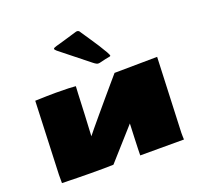

<svg xmlns="http://www.w3.org/2000/svg" viewBox="-134 -949 1157 1100"><g transform="rotate(-20 444.0 -398.5)"><path d="M539.6 -2Q539.6 -13.2 540.5 -42.7Q541.5 -72.3 543 -112.3Q544.4 -152.3 546.4 -194.3L377 -4.4Q356 -3.4 317.6 -3.2Q279.3 -2.9 236.6 -3.2Q193.8 -3.4 157.5 -4.2Q121.1 -4.9 104 -5.4L64 -6.3V-57.1L81.5 -502Q161.1 -504.9 209.5 -504.9Q257.8 -504.9 285.2 -503.7Q312.5 -502.4 328.6 -501L326.2 -457Q323.2 -393.1 320.6 -328.9Q317.9 -264.6 314 -200.7Q321.3 -210.4 344 -237.8Q366.7 -265.1 397.5 -301.8Q428.2 -338.4 460.7 -376.7Q493.2 -415 520.5 -447Q547.9 -479 563 -496.6H563.5L823.7 -499.5L805.2 -43.5V-40Q805.2 -32.7 805.4 -21.2Q805.7 -9.8 806.2 -2ZM510.7 -581.5Q494.1 -576.7 485.1 -581.1Q476.1 -585.4 465.8 -593.8L295.4 -729.5Q283.7 -739.3 284.2 -744.6Q284.7 -750 302.7 -754.9Q332 -762.7 362.3 -772Q392.6 -781.2 433.1 -793Q445.8 -797.4 454.6 -789.6Q456.1 -787.1 458.5 -783.9Q460.9 -780.8 463.4 -776.4Q475.1 -758.8 494.6 -730.2Q514.2 -701.7 533.2 -671.9Q552.2 -642.1 564.2 -620.6Q576.2 -599.1 573.2 -596.2Q569.8 -593.8 567.4 -593.8Q557.1 -591.8 541.7 -588.9Q526.4 -585.9 510.7 -581.5Z"/></g></svg>

Font: Seymour One
Style: Regular
Weight: 400
Designer: Vernon Adams
Foundry: Vernon Adams
Version: Version 1.100; ttfautohint (v1.8.4.7-5d5b);gftools[0.9.33]